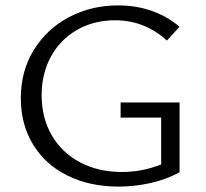

<svg xmlns="http://www.w3.org/2000/svg" viewBox="-20 -684 761 710"><path d="M426 -305H644V-47Q597 -21 538 -7.5Q479 6 419 6Q311 6 229 -35Q147 -76 102 -150Q57 -224 57 -321Q57 -422 105.5 -500Q154 -578 236 -621Q318 -664 416 -664Q550 -664 644 -585L597 -534Q515 -609 406 -609Q327 -609 265 -573.5Q203 -538 168.5 -475Q134 -412 134 -332Q134 -248 171.5 -183.5Q209 -119 276.5 -83.5Q344 -48 431 -48Q506 -48 576 -76V-249H426Z"/></svg>

Font: Ysabeau
Style: Regular
Weight: 400
Designer: Christian Thalmann (Catharsis Fonts)
Version: Version 0.003